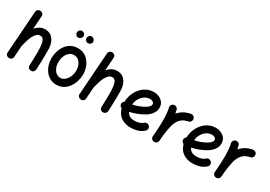

<svg xmlns="http://www.w3.org/2000/svg" viewBox="17 -1697 3747 2668"><g transform="rotate(30 1890.5 -362.5)"><path d="M107.4 55.2Q86.9 53.2 71 38.1Q55.2 22.9 57.1 -3.9L104.5 -680.7Q106.4 -708 124.8 -720.9Q143.1 -733.9 164.1 -732.4Q184.6 -730.5 200.9 -715.3Q217.3 -700.2 214.8 -672.9L200.7 -467.3Q230.5 -501.5 267.8 -522.5Q305.2 -543.5 350.1 -543.5Q410.2 -543.5 449.5 -513.2Q488.8 -482.9 508.3 -431.9Q527.8 -380.9 527.8 -319.3Q527.8 -241.7 526.9 -161.6Q525.9 -81.5 521.5 0.5Q520.5 21 505.6 37.8Q490.7 54.7 464.8 54.7Q438 54.7 423.6 38.3Q409.2 22 410.2 0.5Q413.1 -61.5 414.6 -115.5Q416 -169.4 416 -220.7Q416 -318.4 399.4 -375.7Q382.8 -433.1 336.4 -433.1Q305.2 -433.1 281 -411.9Q256.8 -390.6 238.5 -354.7Q220.2 -318.8 206.3 -275.1Q192.4 -231.4 182.1 -186Q181.6 -182.6 180.2 -179.7L167.5 3.9Q165.5 31.2 147.2 44.2Q128.9 57.1 107.4 55.2Z M877.9 -543.9Q939 -543.9 984.4 -518.6Q1029.8 -493.2 1059.8 -451.7Q1089.8 -410.2 1104.7 -360.6Q1119.6 -311 1119.6 -262.7Q1119.6 -209.5 1103.3 -154.8Q1086.9 -100.1 1054.9 -54.2Q1022.9 -8.3 975.3 19.8Q927.7 47.9 864.7 47.9Q806.6 47.9 761.7 23.2Q716.8 -1.5 686 -42.7Q655.3 -84 639.4 -134.8Q623.5 -185.5 623.5 -237.3Q623.5 -290 638.7 -344.2Q653.8 -398.4 685.1 -443.6Q716.3 -488.8 764.4 -516.4Q812.5 -543.9 877.9 -543.9ZM877.9 -433.6Q835 -433.6 802.7 -408Q770.5 -382.3 752.7 -338.1Q734.9 -293.9 734.9 -237.3Q734.9 -185.5 752.7 -146.2Q770.5 -106.9 800.3 -84.7Q830.1 -62.5 864.7 -62.5Q903.3 -62.5 936 -89.6Q968.8 -116.7 989 -162.1Q1009.3 -207.5 1009.3 -262.7Q1009.3 -310.5 992.4 -349.4Q975.6 -388.2 946 -410.9Q916.5 -433.6 877.9 -433.6ZM1012.7 -724.1Q1012.7 -700.7 996.1 -686.5Q979.5 -672.4 959 -672.4Q936 -672.4 920.9 -688.5Q905.8 -704.6 905.8 -723.6Q905.8 -747.1 919.9 -763.4Q934.1 -779.8 955.1 -779.8Q979.5 -779.8 996.1 -763.4Q1012.7 -747.1 1012.7 -724.1ZM857.9 -731.4Q857.9 -706.1 840.8 -689.2Q823.7 -672.4 798.8 -672.4Q776.9 -672.4 763.9 -689.7Q751 -707 751 -726.1Q751 -748 766.4 -763.9Q781.7 -779.8 804.2 -779.8Q824.2 -779.8 841.1 -766.6Q857.9 -753.4 857.9 -731.4Z M1262.2 55.2Q1241.7 53.2 1225.8 38.1Q1210 22.9 1211.9 -3.9L1259.3 -680.7Q1261.2 -708 1279.5 -720.9Q1297.9 -733.9 1318.8 -732.4Q1339.4 -730.5 1355.7 -715.3Q1372.1 -700.2 1369.6 -672.9L1355.5 -467.3Q1385.3 -501.5 1422.6 -522.5Q1460 -543.5 1504.9 -543.5Q1564.9 -543.5 1604.2 -513.2Q1643.6 -482.9 1663.1 -431.9Q1682.6 -380.9 1682.6 -319.3Q1682.6 -241.7 1681.6 -161.6Q1680.7 -81.5 1676.3 0.5Q1675.3 21 1660.4 37.8Q1645.5 54.7 1619.6 54.7Q1592.8 54.7 1578.4 38.3Q1564 22 1564.9 0.5Q1567.9 -61.5 1569.3 -115.5Q1570.8 -169.4 1570.8 -220.7Q1570.8 -318.4 1554.2 -375.7Q1537.6 -433.1 1491.2 -433.1Q1460 -433.1 1435.8 -411.9Q1411.6 -390.6 1393.3 -354.7Q1375 -318.8 1361.1 -275.1Q1347.2 -231.4 1336.9 -186Q1336.4 -182.6 1335 -179.7L1322.3 3.9Q1320.3 31.2 1302 44.2Q1283.7 57.1 1262.2 55.2Z M2262.2 -22.9Q2215.8 19.5 2161.1 33.7Q2106.4 47.9 2053.7 47.9Q1971.2 47.9 1906 6.6Q1840.8 -34.7 1816.9 -123Q1801.8 -128.4 1791.3 -141.6Q1780.8 -154.8 1779.8 -171.9Q1777.8 -204.6 1805.7 -222.2Q1807.1 -281.7 1828.1 -338.9Q1849.1 -396 1887.5 -442.4Q1925.8 -488.8 1979.2 -516.4Q2032.7 -543.9 2099.1 -543.9Q2137.7 -543.9 2177 -527.3Q2216.3 -510.7 2242.9 -477.3Q2269.5 -443.8 2269.5 -393.1Q2269.5 -348.1 2249.5 -313.7Q2229.5 -279.3 2203.4 -256.1Q2177.2 -232.9 2159.2 -222.2Q2050.3 -157.2 1931.6 -132.8Q1962.9 -62.5 2053.7 -62.5Q2140.6 -62.5 2188 -105Q2205.1 -120.6 2228 -119.4Q2251 -118.2 2266.1 -101.1Q2281.7 -84.5 2280.5 -61.3Q2279.3 -38.1 2262.2 -22.9ZM2096.2 -433.6Q2050.8 -433.6 2011.7 -408Q1972.7 -382.3 1947 -338.9Q1921.4 -295.4 1917 -242.2Q1966.3 -252 2012 -269Q2057.6 -286.1 2098.1 -310.1Q2162.1 -348.1 2162.1 -384.3Q2162.1 -407.2 2143.3 -420.4Q2124.5 -433.6 2096.2 -433.6Z M2436.5 55.2Q2429.2 54.7 2422.4 51.8Q2421.9 51.8 2421.4 51.8Q2420.9 51.3 2420.4 51.3Q2393.6 40 2387.7 12.2Q2387.7 11.7 2387.7 11.2Q2387.2 10.7 2387.2 10.3Q2385.7 2.4 2386.7 -5.4Q2386.7 -7.8 2387.2 -9.8Q2388.7 -25.9 2389.9 -42Q2391.1 -58.1 2392.6 -74.7Q2396 -117.2 2397.9 -165Q2399.9 -212.9 2399.9 -259.8Q2399.9 -321.8 2395 -376.2Q2390.1 -430.7 2381.8 -458.5Q2375.5 -480 2386.7 -500.5Q2397.9 -521 2419.4 -527.3Q2440.9 -533.7 2461.4 -522.7Q2481.9 -511.7 2488.3 -490.2Q2495.6 -464.8 2500.5 -431.6Q2532.7 -470.7 2579.1 -498.3Q2625.5 -525.9 2690.4 -538.6Q2712.9 -542.5 2732.4 -529.8Q2752 -517.1 2755.9 -494.6Q2759.8 -472.2 2747.1 -452.6Q2734.4 -433.1 2711.9 -429.2Q2634.3 -414.1 2592.8 -367.9Q2551.3 -321.8 2532.5 -247.3Q2513.7 -172.9 2503.9 -72.3Q2501 -30.3 2497.1 5.4Q2496.6 12.7 2493.7 19.5Q2493.7 20 2493.7 20.5Q2493.2 21 2493.2 21.5Q2481.9 48.3 2454.1 54.2Q2453.6 54.2 2453.1 54.2Q2452.6 54.7 2452.1 54.7Q2444.3 56.2 2436.5 55.2Z M3256.3 -22.9Q3210 19.5 3155.3 33.7Q3100.6 47.9 3047.9 47.9Q2965.3 47.9 2900.1 6.6Q2835 -34.7 2811 -123Q2795.9 -128.4 2785.4 -141.6Q2774.9 -154.8 2773.9 -171.9Q2772 -204.6 2799.8 -222.2Q2801.3 -281.7 2822.3 -338.9Q2843.3 -396 2881.6 -442.4Q2919.9 -488.8 2973.4 -516.4Q3026.9 -543.9 3093.3 -543.9Q3131.8 -543.9 3171.1 -527.3Q3210.4 -510.7 3237.1 -477.3Q3263.7 -443.8 3263.7 -393.1Q3263.7 -348.1 3243.7 -313.7Q3223.6 -279.3 3197.5 -256.1Q3171.4 -232.9 3153.3 -222.2Q3044.4 -157.2 2925.8 -132.8Q2957 -62.5 3047.9 -62.5Q3134.8 -62.5 3182.1 -105Q3199.2 -120.6 3222.2 -119.4Q3245.1 -118.2 3260.3 -101.1Q3275.9 -84.5 3274.7 -61.3Q3273.4 -38.1 3256.3 -22.9ZM3090.3 -433.6Q3044.9 -433.6 3005.9 -408Q2966.8 -382.3 2941.2 -338.9Q2915.5 -295.4 2911.1 -242.2Q2960.4 -252 3006.1 -269Q3051.8 -286.1 3092.3 -310.1Q3156.2 -348.1 3156.2 -384.3Q3156.2 -407.2 3137.5 -420.4Q3118.7 -433.6 3090.3 -433.6Z M3430.7 55.2Q3423.3 54.7 3416.5 51.8Q3416 51.8 3415.5 51.8Q3415 51.3 3414.6 51.3Q3387.7 40 3381.8 12.2Q3381.8 11.7 3381.8 11.2Q3381.3 10.7 3381.3 10.3Q3379.9 2.4 3380.9 -5.4Q3380.9 -7.8 3381.3 -9.8Q3382.8 -25.9 3384 -42Q3385.3 -58.1 3386.7 -74.7Q3390.1 -117.2 3392.1 -165Q3394 -212.9 3394 -259.8Q3394 -321.8 3389.2 -376.2Q3384.3 -430.7 3376 -458.5Q3369.6 -480 3380.9 -500.5Q3392.1 -521 3413.6 -527.3Q3435.1 -533.7 3455.6 -522.7Q3476.1 -511.7 3482.4 -490.2Q3489.7 -464.8 3494.6 -431.6Q3526.9 -470.7 3573.2 -498.3Q3619.6 -525.9 3684.6 -538.6Q3707 -542.5 3726.6 -529.8Q3746.1 -517.1 3750 -494.6Q3753.9 -472.2 3741.2 -452.6Q3728.5 -433.1 3706.1 -429.2Q3628.4 -414.1 3586.9 -367.9Q3545.4 -321.8 3526.6 -247.3Q3507.8 -172.9 3498 -72.3Q3495.1 -30.3 3491.2 5.4Q3490.7 12.7 3487.8 19.5Q3487.8 20 3487.8 20.5Q3487.3 21 3487.3 21.5Q3476.1 48.3 3448.2 54.2Q3447.8 54.2 3447.3 54.2Q3446.8 54.7 3446.3 54.7Q3438.5 56.2 3430.7 55.2Z"/></g></svg>

Font: Mikhak-FD SemiBold
Style: Regular
Weight: 600
Designer: Amin Abedi
Version: Version 3.2